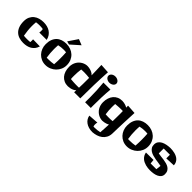

<svg xmlns="http://www.w3.org/2000/svg" viewBox="177 -2029 3589 3589"><g transform="rotate(45 1971.5 -234.5)"><path d="M382.8 -324.2Q385.3 -335.9 386.2 -347.9Q387.2 -359.9 387.2 -372.1Q387.2 -383.3 386.2 -394Q385.3 -404.8 382.8 -416Q361.8 -419.9 340.3 -421.4Q318.8 -422.9 295.9 -422.9Q273.4 -422.9 250.5 -421.4Q227.5 -419.9 204.1 -416Q201.7 -389.6 200.4 -364.3Q199.2 -338.9 199.2 -313Q199.2 -253.4 205.3 -195.1Q211.4 -136.7 222.2 -78.1Q244.1 -75.7 264.4 -75Q284.7 -74.2 306.2 -74.2Q327.1 -74.2 347.7 -75Q368.2 -75.7 390.1 -78.1Q391.1 -88.4 391.6 -98.1Q392.1 -107.9 392.1 -117.2Q392.1 -126 391.6 -134.8Q391.1 -143.6 390.1 -151.9L574.2 -147.9Q560.5 -101.6 534.9 -68.4Q509.3 -35.2 474.4 -13.9Q439.5 7.3 396.5 17.1Q353.5 26.9 306.2 26.9Q248 26.9 197 11.2Q146 -4.4 108.2 -39.3Q70.3 -74.2 48.6 -130.4Q26.9 -186.5 26.9 -268.1Q26.9 -334 49.8 -381.3Q72.8 -428.7 111.1 -459.5Q149.4 -490.2 200 -504.6Q250.5 -519 306.2 -519Q355.5 -519 399.9 -507.6Q444.3 -496.1 480.2 -472.4Q516.1 -448.7 541.5 -411.9Q566.9 -375 578.1 -324.2Z M998 -101.1Q1001 -142.6 1002.2 -181.6Q1003.4 -220.7 1003.4 -258.8Q1003.4 -298.3 1002.2 -336.7Q1001 -375 998 -416Q981.4 -418.5 965.1 -419.2Q948.7 -419.9 932.1 -419.9Q863.8 -419.9 800.3 -404.8Q798.8 -378.4 797.6 -352.5Q796.4 -326.7 796.4 -300.8Q796.4 -249 800.5 -197.5Q804.7 -146 813 -89.8Q824.2 -88.9 835.7 -88.9Q847.2 -88.9 859.4 -88.9Q893.1 -88.9 928 -91.8Q962.9 -94.7 998 -101.1ZM1179.2 -254.9Q1179.2 -196.8 1156.5 -145.8Q1133.8 -94.7 1094.7 -56.6Q1055.7 -18.6 1003.2 3.7Q950.7 25.9 891.1 25.9Q832 25.9 782.5 3.7Q732.9 -18.6 697 -56.6Q661.1 -94.7 641.1 -145.8Q621.1 -196.8 621.1 -254.9Q621.1 -326.7 641.1 -379.4Q661.1 -432.1 697 -466.8Q732.9 -501.5 782.5 -518.3Q832 -535.2 891.1 -535.2Q950.7 -535.2 1003.2 -516.1Q1055.7 -497.1 1094.7 -460.9Q1133.8 -424.8 1156.5 -372.8Q1179.2 -320.8 1179.2 -254.9ZM1110.4 -714.8 934.1 -558.1 868.2 -575.2 994.1 -761.2Z M1815.9 -706.1Q1804.7 -531.2 1799.8 -351.8Q1794.9 -172.4 1794.9 4.9H1632.3L1635.3 -49.8Q1611.8 -27.3 1583.5 -15.1Q1555.2 -2.9 1529.8 2.4Q1500 8.8 1470.2 9.8Q1414.6 9.8 1369.9 -10.3Q1325.2 -30.3 1294.2 -66.4Q1263.2 -102.5 1246.6 -153.3Q1230 -204.1 1230 -265.1Q1230 -305.7 1239.7 -340.3Q1249.5 -375 1266.6 -403.3Q1283.7 -431.6 1306.6 -453.1Q1329.6 -474.6 1355.5 -489.3Q1381.3 -503.9 1409.2 -511.5Q1437 -519 1464.4 -519Q1498 -518.1 1530.3 -510.3Q1543.9 -506.8 1558.6 -501.7Q1573.2 -496.6 1587.6 -489.3Q1602.1 -481.9 1615.5 -472.2Q1628.9 -462.4 1640.1 -449.2Q1638.7 -517.1 1636.7 -583.7Q1634.8 -650.4 1632.3 -716.8ZM1576.2 -118.2Q1589.8 -118.2 1605.2 -118.2Q1620.6 -118.2 1637.2 -119.1Q1639.6 -169.4 1640.4 -220.5Q1641.1 -271.5 1641.1 -323.2V-382.8Q1604.5 -386.7 1573.5 -389.4Q1542.5 -392.1 1507.3 -392.1Q1488.8 -392.1 1469 -391.4Q1449.2 -390.6 1425.3 -389.2Q1418.9 -345.2 1416 -301.8Q1413.1 -258.3 1413.1 -213.9Q1413.1 -191.9 1413.3 -170.4Q1413.6 -148.9 1416 -127Q1440.4 -124.5 1461.2 -123Q1481.9 -121.6 1501.2 -120.4Q1520.5 -119.1 1538.8 -118.7Q1557.1 -118.2 1576.2 -118.2Z M2078.1 -509.8Q2067.4 -400.9 2063.7 -294.9Q2060.1 -189 2060.1 -83Q2060.1 -64.5 2060.1 -45.7Q2060.1 -26.9 2061 -7.8H1910.2Q1910.2 -38.1 1910.6 -67.9Q1911.1 -97.7 1911.1 -127Q1911.1 -224.1 1906.5 -319.3Q1901.9 -414.6 1892.1 -509.8ZM2078.1 -668Q2078.1 -650.9 2069.8 -636Q2061.5 -621.1 2046.9 -610.1Q2032.2 -599.1 2012.7 -592.5Q1993.2 -585.9 1971.2 -585.9Q1949.2 -585.9 1930.2 -592.5Q1911.1 -599.1 1897 -610.1Q1882.8 -621.1 1874.5 -636Q1866.2 -650.9 1866.2 -668Q1866.2 -684.6 1874.5 -699.5Q1882.8 -714.4 1897 -725.3Q1911.1 -736.3 1930.2 -742.7Q1949.2 -749 1971.2 -749Q1993.2 -749 2012.7 -742.7Q2032.2 -736.3 2046.9 -725.3Q2061.5 -714.4 2069.8 -699.5Q2078.1 -684.6 2078.1 -668Z M2705.1 -519Q2697.8 -369.1 2693.6 -262.2Q2689.5 -155.3 2687.5 -86.9Q2685.1 -6.3 2684.1 45.9Q2681.6 107.9 2657 152.8Q2632.3 197.8 2593 227.5Q2553.7 257.3 2503.7 272.9Q2453.6 288.6 2399.9 292Q2345.7 292 2301 278.8Q2256.3 265.6 2223.4 241.7Q2190.4 217.8 2169.7 185.1Q2148.9 152.3 2143.1 112.8L2341.3 99.1Q2336.4 111.8 2335.2 125Q2334 138.2 2334 151.9Q2334 164.1 2335.2 176.8Q2336.4 189.5 2341.3 202.1Q2348.1 203.1 2355 203.1Q2361.8 203.1 2369.1 203.1Q2439 203.1 2507.3 188Q2511.7 133.3 2514.6 79.3Q2517.6 25.4 2520 -28.8Q2496.6 -14.2 2472.2 -6.6Q2447.8 1 2427.2 4.9Q2403.3 9.3 2380.4 9.8Q2353 9.8 2325.2 2.2Q2297.4 -5.4 2271.5 -20Q2245.6 -34.7 2222.7 -56.2Q2199.7 -77.6 2182.6 -106Q2165.5 -134.3 2155.8 -168.7Q2146 -203.1 2146 -244.1Q2146 -305.2 2162.4 -355.7Q2178.7 -406.2 2209.5 -442.6Q2240.2 -479 2284.7 -499Q2329.1 -519 2385.3 -519Q2408.2 -518.6 2432.1 -514.2Q2452.6 -510.3 2477.1 -502.2Q2501.5 -494.1 2523.9 -479Q2523.9 -491.7 2523.4 -504.9Q2522.9 -518.1 2522.9 -530.8ZM2526.4 -298.8Q2526.4 -321.8 2526.1 -344.5Q2525.9 -367.2 2524.9 -390.1Q2516.1 -391.1 2507.3 -391.1Q2498.5 -391.1 2490.2 -391.1Q2471.7 -391.1 2453.6 -390.6Q2435.5 -390.1 2416.5 -388.9Q2397.5 -387.7 2376.5 -386Q2355.5 -384.3 2331.1 -381.8Q2329.6 -359.4 2328.9 -338.1Q2328.1 -316.9 2328.1 -294.9Q2328.1 -250.5 2331.5 -207.3Q2335 -164.1 2341.3 -120.1Q2364.7 -118.7 2384.3 -117.9Q2403.8 -117.2 2422.4 -117.2Q2449.2 -117.2 2473.1 -118.2Q2497.1 -119.1 2523.9 -122.1Q2524.9 -166.5 2525.6 -210.4Q2526.4 -254.4 2526.4 -298.8Z M3148.9 -101.1Q3151.9 -142.6 3153.1 -181.6Q3154.3 -220.7 3154.3 -258.8Q3154.3 -298.3 3153.1 -336.7Q3151.9 -375 3148.9 -416Q3132.3 -418.5 3116 -419.2Q3099.6 -419.9 3083 -419.9Q3014.6 -419.9 2951.2 -404.8Q2949.7 -378.4 2948.5 -352.5Q2947.3 -326.7 2947.3 -300.8Q2947.3 -249 2951.4 -197.5Q2955.6 -146 2963.9 -89.8Q2975.1 -88.9 2986.6 -88.9Q2998 -88.9 3010.3 -88.9Q3043.9 -88.9 3078.9 -91.8Q3113.8 -94.7 3148.9 -101.1ZM3330.1 -254.9Q3330.1 -196.8 3307.4 -145.8Q3284.7 -94.7 3245.6 -56.6Q3206.5 -18.6 3154.1 3.7Q3101.6 25.9 3042 25.9Q2982.9 25.9 2933.3 3.7Q2883.8 -18.6 2847.9 -56.6Q2812 -94.7 2792 -145.8Q2772 -196.8 2772 -254.9Q2772 -326.7 2792 -379.4Q2812 -432.1 2847.9 -466.8Q2883.8 -501.5 2933.3 -518.3Q2982.9 -535.2 3042 -535.2Q3101.6 -535.2 3154.1 -516.1Q3206.5 -497.1 3245.6 -460.9Q3284.7 -424.8 3307.4 -372.8Q3330.1 -320.8 3330.1 -254.9Z M3917 -113.8Q3917 -70.8 3895 -42.2Q3873 -13.7 3837.4 3.7Q3801.8 21 3756.3 28.1Q3710.9 35.2 3664.1 35.2Q3638.2 35.2 3608.6 32Q3579.1 28.8 3549.3 20.8Q3519.5 12.7 3491.5 -0.7Q3463.4 -14.2 3440.4 -34.7Q3417.5 -55.2 3401.1 -83Q3384.8 -110.8 3378.9 -147.9L3577.1 -149.9L3585 -64.9H3736.8L3748 -163.1Q3717.8 -169.9 3678.7 -174.8Q3639.6 -179.7 3598.6 -186.8Q3557.6 -193.8 3518.1 -205.1Q3478.5 -216.3 3447.8 -235.8Q3417 -255.4 3397.9 -285.2Q3378.9 -314.9 3378.9 -358.9Q3378.9 -406.2 3401.9 -438.7Q3424.8 -471.2 3462.2 -491Q3499.5 -510.7 3546.9 -520Q3594.2 -529.3 3643.1 -530.8Q3668.9 -530.8 3699 -527.8Q3729 -524.9 3758.8 -517.3Q3788.6 -509.8 3816.2 -496.6Q3843.8 -483.4 3865.5 -463.1Q3887.2 -442.9 3901.1 -414.3Q3915 -385.7 3917 -347.2L3725.1 -338.9V-435.1H3560.1V-305.2Q3591.8 -298.3 3630.9 -294.7Q3669.9 -291 3709.5 -285.2Q3749 -279.3 3786.4 -269Q3823.7 -258.8 3852.8 -239.7Q3881.8 -220.7 3899.4 -190.4Q3917 -160.2 3917 -113.8Z"/></g></svg>

Font: Galindo
Style: Regular
Weight: 400
Version: Version 1.000